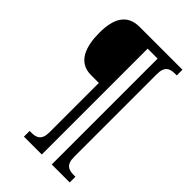

<svg xmlns="http://www.w3.org/2000/svg" viewBox="-258 -849 1049 1049"><g transform="rotate(45 266.5 -324.5)"><path d="M145 111H283V-707H360V111H499V67H488C449 67 417 58 417 -5V-644C417 -707 449 -716 488 -716H499V-760H168C70 -760 35 -689 35 -582C35 -478 65 -386 166 -386H227V-5C227 58 195 67 156 67H145Z"/></g></svg>

Font: Noto Serif Georgian Condensed Medium
Style: Regular
Weight: 500
Width: 3
Designer: Monotype Design Team, Akaki Razmadze
Foundry: Google LLC
Version: Version 2.003